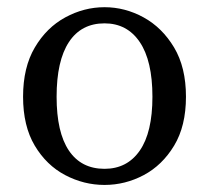

<svg xmlns="http://www.w3.org/2000/svg" viewBox="-20 -508 589 541"><path d="M274.5 13.1Q216.3 13.1 163.5 -14.7Q110.8 -42.5 77.9 -97.7Q45 -152.9 45 -235.5Q45 -318.2 78.1 -374.2Q111.1 -430.3 163.9 -459Q216.7 -487.7 274.5 -487.7Q332.3 -487.7 384.6 -459Q436.9 -430.3 470.5 -374.3Q504 -318.2 504 -235.5Q504 -152.8 470.6 -97.6Q437.2 -42.4 385 -14.6Q332.7 13.1 274.5 13.1ZM274.5 -32.3Q338.2 -32.3 373.8 -83.6Q409.5 -135 409.5 -235.4Q409.5 -336.7 373.8 -389.5Q338.2 -442.2 274.5 -442.2Q208.9 -442.2 174.2 -389.5Q139.5 -336.7 139.5 -235.4Q139.5 -135 174.2 -83.6Q208.9 -32.3 274.5 -32.3Z"/></svg>

Font: Adobe Variable Font Prototype
Style: Regular
Weight: 389
Designer: Frank Grießhammer
Foundry: Adobe
Version: Version 1.004;hotconv 1.0.113;makeotfexe 2.5.65598